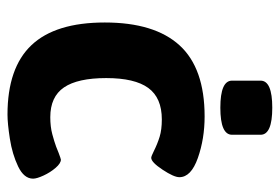

<svg xmlns="http://www.w3.org/2000/svg" viewBox="-140 -616 764 525"><g transform="rotate(90 242.5 -354.0)"><path d="M42 -258Q42 -394 104.5 -462.5Q167 -531 299 -531Q360 -531 412.5 -512.5Q465 -494 465 -462Q465 -447 444.5 -416Q424 -385 412 -385Q408 -385 394 -392Q374 -402 354.5 -408Q335 -414 307 -414Q248 -414 221 -377Q194 -340 194 -262Q194 -184 219.5 -146.5Q245 -109 301 -109Q327 -109 347.5 -114.5Q368 -120 381.5 -125Q395 -130 399 -132Q415 -138 417 -138Q427 -138 439.5 -123.5Q452 -109 460.5 -90.5Q469 -72 469 -62Q469 -37 435.5 -21Q402 -5 360 1.5Q318 8 294 8Q166 8 104 -57.5Q42 -123 42 -258ZM201 -606V-684Q201 -716 275 -716Q349 -716 349 -684V-606Q349 -574 275 -574Q201 -574 201 -606Z"/></g></svg>

Font: Asap-Bold
Style: Bold
Weight: 700
Designer: Pablo Cosgaya
Foundry: Omnibus-Type
Version: Version 2.000; ttfautohint (v1.8)